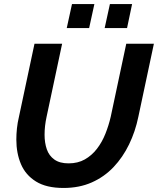

<svg xmlns="http://www.w3.org/2000/svg" viewBox="-20 -927 783 952"><path d="M295 5Q210 5 158.5 -27Q107 -59 84 -113Q61 -167 61 -235Q61 -262 64 -290.5Q67 -319 74 -348L151 -710H288L211 -348Q206 -325 203.5 -303Q201 -281 201 -259Q201 -219 212 -187Q223 -155 249.5 -136Q276 -117 320 -117Q366 -117 400.5 -136.5Q435 -156 460.5 -189Q486 -222 502.5 -263.5Q519 -305 529 -348L606 -710H743L666 -348Q651 -275 620 -211Q589 -147 543 -98.5Q497 -50 435 -22.5Q373 5 295 5ZM311 -788 337 -907H448L422 -788ZM499 -788 525 -907H635L610 -788Z"/></svg>

Font: Raleway Thin
Style: Bold Italic
Weight: 700
Italic angle: -12°
Version: Version 4.026